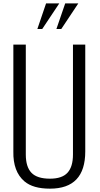

<svg xmlns="http://www.w3.org/2000/svg" viewBox="-20 -1104 593 1137"><path d="M342.8 -932.1H314L366.2 -1084H443.8ZM230 -932.1H201.2L252.9 -1084H331.1ZM59.1 -207V-839.8H132.8V-189Q132.8 -115.7 166.3 -80.8Q199.7 -45.9 275.9 -45.9Q347.7 -45.9 379.9 -81.3Q412.1 -116.7 412.1 -189V-839.8H484.9V-207Q484.9 13.2 275.9 13.2Q175.8 13.2 125 -29.8Q56.6 -87.9 59.1 -207Z"/></svg>

Font: VL Oswald
Style: Light
Weight: 300
Designer: vernon adams
Foundry: vernon adams
Version: Version ; ttfautohint (v0.92.18-e454-dirty) -l 8 -r 50 -G 20